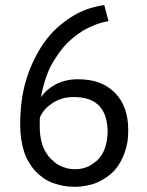

<svg xmlns="http://www.w3.org/2000/svg" viewBox="-20 -715 572 748"><path d="M427.7 -353.5Q401.4 -379.9 365.2 -393.6Q329.1 -406.2 283.2 -406.2Q256.8 -406.2 234.4 -400.4Q210.9 -394.5 192.4 -383.8Q173.8 -373 161.1 -361.3Q147.5 -348.6 139.6 -335.9Q143.6 -362.3 151.4 -387.7Q158.2 -413.1 168.9 -438.5Q179.7 -463.9 194.3 -485.4Q208 -507.8 224.6 -528.3Q241.2 -547.9 260.7 -564.5Q281.2 -582 303.7 -595.7Q325.2 -608.4 350.6 -618.2Q375 -627.9 403.3 -632.8Q403.3 -632.8 402.3 -633.8Q402.3 -633.8 402.3 -634.8Q402.3 -634.8 401.4 -635.7Q401.4 -635.7 401.4 -636.7Q401.4 -636.7 401.4 -637.7Q401.4 -637.7 401.4 -638.7Q401.4 -638.7 400.4 -639.6Q400.4 -639.6 400.4 -640.6Q400.4 -640.6 400.4 -641.6Q400.4 -642.6 399.4 -643.6Q399.4 -643.6 399.4 -644.5Q399.4 -644.5 399.4 -645.5Q399.4 -645.5 399.4 -646.5Q399.4 -646.5 399.4 -647.5Q399.4 -647.5 398.4 -647.5Q398.4 -647.5 398.4 -648.4Q398.4 -648.4 398.4 -650.4Q398.4 -650.4 397.5 -651.4Q397.5 -651.4 397.5 -652.3Q397.5 -652.3 397.5 -652.3Q397.5 -653.3 397.5 -654.3Q397.5 -654.3 396.5 -655.3Q396.5 -655.3 396.5 -656.2Q396.5 -656.2 396.5 -656.2Q396.5 -656.2 396.5 -658.2Q396.5 -658.2 395.5 -659.2Q395.5 -659.2 395.5 -659.2Q395.5 -660.2 395.5 -661.1Q395.5 -661.1 395.5 -661.1Q395.5 -661.1 394.5 -663.1Q394.5 -663.1 394.5 -664.1Q394.5 -664.1 394.5 -665Q394.5 -665 393.6 -666Q393.6 -666 393.6 -667Q393.6 -667 393.6 -668Q393.6 -668 393.6 -668.9Q393.6 -668.9 392.6 -668.9Q392.6 -668.9 392.6 -670.9Q392.6 -670.9 392.6 -671.9Q392.6 -671.9 392.6 -671.9Q392.6 -671.9 391.6 -673.8Q391.6 -673.8 391.6 -673.8Q391.6 -673.8 391.6 -674.8Q391.6 -674.8 391.6 -675.8Q391.6 -675.8 391.6 -676.8Q391.6 -676.8 390.6 -677.7Q390.6 -677.7 390.6 -677.7Q390.6 -677.7 390.6 -678.7Q390.6 -678.7 390.6 -679.7Q390.6 -679.7 389.6 -680.7Q389.6 -680.7 389.6 -680.7Q389.6 -680.7 389.6 -681.6Q389.6 -681.6 389.6 -682.6Q389.6 -682.6 389.6 -682.6Q389.6 -683.6 388.7 -684.6Q388.7 -684.6 388.7 -684.6Q388.7 -684.6 388.7 -686.5Q388.7 -686.5 388.7 -687.5Q388.7 -687.5 387.7 -687.5Q387.7 -687.5 387.7 -688.5Q387.7 -689.5 387.7 -690.4Q387.7 -690.4 387.7 -691.4Q387.7 -691.4 386.7 -692.4Q386.7 -692.4 386.7 -693.4Q386.7 -693.4 386.7 -694.3Q386.7 -694.3 386.7 -695.3Q351.6 -690.4 318.4 -678.7Q286.1 -667 255.9 -647.5Q225.6 -627.9 200.2 -604.5Q173.8 -580.1 152.3 -549.8Q130.9 -519.5 113.3 -483.4Q95.7 -448.2 83 -407.2Q70.3 -366.2 64.5 -322.3Q58.6 -277.3 58.6 -229.5Q58.6 -200.2 62.5 -173.8Q66.4 -147.5 73.2 -126Q80.1 -103.5 91.8 -84Q102.5 -65.4 116.2 -49.8Q130.9 -34.2 147.5 -22.5Q164.1 -10.7 183.6 -2.9Q203.1 3.9 225.6 8.8Q247.1 12.7 271.5 12.7Q296.9 12.7 318.4 7.8Q340.8 3.9 360.4 -4.9Q379.9 -13.7 396.5 -25.4Q412.1 -36.1 425.8 -50.8Q439.5 -66.4 449.2 -84Q459 -101.6 465.8 -121.1Q472.7 -140.6 476.6 -162.1Q479.5 -182.6 479.5 -205.1Q479.5 -208 479.5 -210.9Q479.5 -254.9 466.8 -290Q454.1 -327.1 427.7 -353.5ZM389.6 -140.6Q385.7 -127.9 378.9 -116.2Q372.1 -105.5 364.3 -95.7Q355.5 -86.9 345.7 -80.1Q335.9 -72.3 324.2 -66.4Q312.5 -61.5 299.8 -58.6Q287.1 -55.7 273.4 -55.7Q255.9 -55.7 240.2 -59.6Q225.6 -63.5 211.9 -70.3Q198.2 -77.1 188.5 -86.9Q177.7 -95.7 168.9 -106.4Q160.2 -118.2 153.3 -130.9Q146.5 -144.5 142.6 -159.2Q138.7 -173.8 136.7 -189.5Q134.8 -204.1 134.8 -218.8Q134.8 -225.6 134.8 -238.3Q134.8 -242.2 134.8 -248Q134.8 -253.9 136.7 -260.7Q143.6 -275.4 155.3 -289.1Q167 -301.8 184.6 -313.5Q202.1 -325.2 222.7 -331.1Q243.2 -336.9 267.6 -336.9Q300.8 -336.9 326.2 -328.1Q350.6 -319.3 367.2 -301.8Q383.8 -284.2 391.6 -257.8Q399.4 -232.4 399.4 -197.3Q398.4 -182.6 396.5 -168Q393.6 -153.3 389.6 -140.6Z"/></svg>

Font: Aptus Gothic JP
Style: Medium
Weight: 400
Designer: Fuminori Ogawa / Motoya
Version: Version 1